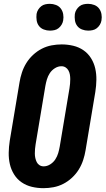

<svg xmlns="http://www.w3.org/2000/svg" viewBox="-20 -975 552 1003"><path d="M207 8Q176 8 146.5 1Q117 -6 93 -22.5Q69 -39 53.5 -64Q38 -89 31.5 -117.5Q25 -146 25.5 -177Q26 -208 31 -240L82 -545Q86 -570 94.5 -596Q103 -622 117.5 -645.5Q132 -669 153 -688.5Q174 -708 198.5 -720.5Q223 -733 249.5 -738Q276 -743 302 -743Q333 -743 362.5 -736Q392 -729 416 -712.5Q440 -696 455.5 -671Q471 -646 477.5 -617.5Q484 -589 483.5 -558Q483 -527 478 -495L427 -190Q423 -165 414.5 -139Q406 -113 391.5 -89.5Q377 -66 356 -46.5Q335 -27 310.5 -14.5Q286 -2 259.5 3Q233 8 207 8ZM208 -106Q226 -106 242.5 -116.5Q259 -127 269 -142.5Q279 -158 284 -175Q289 -192 292 -209L343 -514Q345 -526 346 -538Q347 -550 347 -562Q347 -574 345 -585.5Q343 -597 337.5 -607Q332 -617 322.5 -623Q313 -629 301 -629Q283 -629 266.5 -618.5Q250 -608 240 -592.5Q230 -577 225 -560Q220 -543 217 -526L166 -221Q164 -209 163 -197Q162 -185 162 -173Q162 -161 164.5 -149.5Q167 -138 172 -128Q177 -118 186.5 -112Q196 -106 208 -106ZM441 -815Q424 -815 408.5 -821Q393 -827 383.5 -839.5Q374 -852 371.5 -868.5Q369 -885 371 -902Q373 -914 379.5 -924.5Q386 -935 395.5 -942.5Q405 -950 417 -952.5Q429 -955 440 -955Q457 -955 472.5 -949Q488 -943 497.5 -930.5Q507 -918 510 -901.5Q513 -885 510 -868Q508 -856 501.5 -845.5Q495 -835 485.5 -827.5Q476 -820 464 -817.5Q452 -815 441 -815ZM241 -815Q224 -815 208.5 -821Q193 -827 183.5 -839.5Q174 -852 171.5 -868.5Q169 -885 171 -902Q173 -914 179.5 -924.5Q186 -935 195.5 -942.5Q205 -950 217 -952.5Q229 -955 240 -955Q257 -955 272.5 -949Q288 -943 297.5 -930.5Q307 -918 310 -901.5Q313 -885 310 -868Q308 -856 301.5 -845.5Q295 -835 285.5 -827.5Q276 -820 264 -817.5Q252 -815 241 -815Z"/></svg>

Font: Iosevka SS18 Heavy
Style: Italic
Weight: 900
Italic angle: -9°
Monospace: yes
Designer: Belleve Invis
Foundry: Belleve Invis
Version: Version 25.1.1; ttfautohint (v1.8.4)